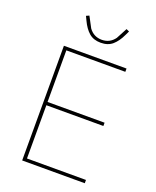

<svg xmlns="http://www.w3.org/2000/svg" viewBox="-164 -1004 890 1098"><g transform="rotate(20 280.5 -455.0)"><path d="M180 -877 168 -902 186 -910 221 -844Q250 -804 299 -804Q348 -804 377 -844L412 -910L430 -902L418 -877Q398 -834 370.5 -810Q343 -786 299 -786Q255 -786 227.5 -810Q200 -834 180 -877ZM489 0H108V-698H489V-678H130V-364H477V-344H130V-20H489Z"/></g></svg>

Font: IBM Plex Sans Thin
Style: Regular
Weight: 100
Designer: Mike Abbink, Paul van der Laan, Pieter van Rosmalen
Foundry: Bold Monday
Version: Version 3.0